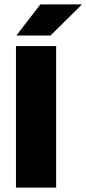

<svg xmlns="http://www.w3.org/2000/svg" viewBox="-20 -847 388 867"><path d="M233.5 0H52V-639H233.5ZM162 -827H348.5V-825.5L208 -686.5H55V-688Z"/></svg>

Font: Anek Odia Medium ExtraBold
Style: Regular
Weight: 800
Version: Version 1.003